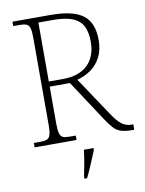

<svg xmlns="http://www.w3.org/2000/svg" viewBox="-100 -783 812 1074"><g transform="rotate(-10 306.5 -246.5)"><path d="M47 0V-25H84Q108 -25 121.5 -30.5Q135 -36 140.5 -54Q146 -72 146 -108V-606Q146 -642 140.5 -660Q135 -678 121.5 -683.5Q108 -689 84 -689H47V-714H264Q391 -714 447.5 -671Q504 -628 504 -530Q504 -473 483 -432.5Q462 -392 426.5 -367Q391 -342 348 -331L496 -109Q525 -66 548.5 -48.5Q572 -31 604 -31H613V0H607Q563 0 538.5 -8Q514 -16 496 -35.5Q478 -55 455 -90L304 -320H189V-108Q189 -72 194.5 -54Q200 -36 213 -30.5Q226 -25 251 -25H285V0ZM269 -349Q360 -349 409.5 -396Q459 -443 459 -529Q459 -579 442.5 -614Q426 -649 385 -666.5Q344 -684 272 -684H189V-349ZM291 208Q299 171 305.5 133Q312 95 316 61H371V71Q362 92 351 119.5Q340 147 328 174Q316 201 306 221H291Z"/></g></svg>

Font: Noto Serif Malayalam ExtraLight
Style: Regular
Weight: 200
Designer: Indian type Foundry, Jelle Bosma, Monotype Design Team
Foundry: Monotype Imaging Inc.
Version: Version 2.104; ttfautohint (v1.8.4.7-5d5b)